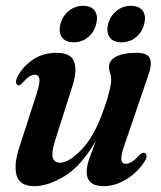

<svg xmlns="http://www.w3.org/2000/svg" viewBox="-20 -629 551 658"><path d="M473.5 -105.5Q481 -104.5 482 -96Q483 -87.5 476.5 -77.5Q452 -38.5 413.5 -14.8Q375 9 335 9Q277 9 277 -40.5Q277 -60 286.8 -87.5Q296.5 -115 308.5 -146.5Q258.5 -60 201.5 -25.5Q144.5 9 98 9Q47 9 36.8 -28.5Q26.5 -66 47 -126.5L105.5 -307.5Q117.5 -344.5 115 -358.8Q112.5 -373 99.5 -373Q90.5 -373 80.2 -366.5Q70 -360 55.5 -343.5Q47.5 -335.5 43 -336.5Q37 -337 35.2 -345.2Q33.5 -353.5 40.5 -367.5Q60 -403 94.2 -425.5Q128.5 -448 174.5 -448Q222.5 -448 233.8 -417.8Q245 -387.5 228.5 -335L169 -148Q156 -106 160.8 -88.8Q165.5 -71.5 186.5 -71.5Q216 -71.5 260 -116.8Q304 -162 337 -258Q351 -298.5 356 -320.8Q361 -343 361 -356.5Q361 -369 357.2 -378.2Q353.5 -387.5 353.5 -400Q353.5 -422 378 -435Q402.5 -448 448 -448Q486.5 -448 494.2 -427.5Q502 -407 486 -364.5L407.5 -135Q394 -97 395.8 -82.2Q397.5 -67.5 411 -67.5Q420 -67.5 431.2 -74.2Q442.5 -81 460.5 -100Q468 -106.5 473.5 -105.5ZM232 -484Q204.5 -484 192.2 -501.2Q180 -518.5 187 -546.5Q194.5 -574.5 215.8 -591.8Q237 -609 265 -609Q293 -609 305 -591.8Q317 -574.5 309.5 -546.5Q302.5 -518.5 281.5 -501.2Q260.5 -484 232 -484ZM396 -484Q368 -484 355.8 -501.2Q343.5 -518.5 350.5 -546.5Q358 -574.5 379.5 -591.8Q401 -609 429 -609Q457 -609 469.2 -591.8Q481.5 -574.5 474 -546.5Q467 -518.5 445.8 -501.2Q424.5 -484 396 -484Z"/></svg>

Font: Fraunces 144pt S050 SemiBold
Style: Italic
Weight: 600
Italic angle: -16°
Version: Version 1.000; ttfautohint (v1.8.3)